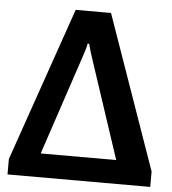

<svg xmlns="http://www.w3.org/2000/svg" viewBox="-53 -787 746 835"><g transform="rotate(5 320.5 -369.5)"><path d="M10.7 0H633.8V-67.4L397.9 -738.8H243.7L10.7 -67.4ZM146.5 -103.5 289.6 -532.2C295.9 -553.7 304.7 -574.7 308.6 -597.2H314.9C320.3 -574.7 327.6 -552.2 335 -529.8L476.1 -103.5Z"/></g></svg>

Font: Winston
Style: Bold
Weight: 700
Designer: Vernon Adams, Kim Jin-seong, David Berlow, Cristiano Sobral
Foundry: The Winston Project Authors
Version: Version 3.004